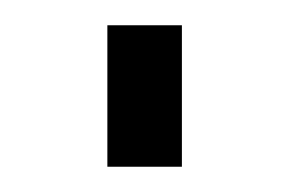

<svg xmlns="http://www.w3.org/2000/svg" viewBox="-20 -378 229 152"><path d="M65 -246V-358H124V-246Z"/></svg>

Font: PTCRaleway
Style: Regular
Weight: 400
Designer: Matt McInerney, Pablo Impallari, Rodrigo Fuenzalida
Foundry: Matt McInerney, Pablo Impallari, Rodrigo Fuenzalida
Version: Version 3.000g; ttfautohint (v1.5) -l 8 -r 28 -G 28 -x 14 -D